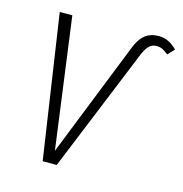

<svg xmlns="http://www.w3.org/2000/svg" viewBox="-104 -791 842 885"><g transform="rotate(15 317.0 -348.0)"><path d="M76 -685H136L220 -61L437 -607Q455 -655 481.5 -675.5Q508 -696 547 -696Q595 -696 634 -655L605 -624Q590 -636 577.5 -642.5Q565 -649 549 -649Q528 -649 514 -636Q500 -623 487 -593L245 0H178Z"/></g></svg>

Font: Fira Sans Condensed Light
Style: Italic
Weight: 300
Width: 3
Italic angle: -8°
Designer: Carrois Corporate & Edenspiekermann AG
Foundry: Carrois Corporate GbR & Edenspiekermann AG
Version: Version 4.203